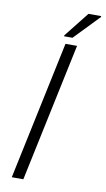

<svg xmlns="http://www.w3.org/2000/svg" viewBox="-100 -967 558 1014"><g transform="rotate(10 178.5 -460.0)"><path d="M183 -786V-781H228L357 -915V-920H289ZM197 -743 40 0H102L259 -743Z"/></g></svg>

Font: Saira UNSAM Light Italic
Style: Regular
Weight: 300
Italic angle: -12°
Designer: Hector Gatti with collaboration of the Omnibus-Type team
Foundry: Omnibus-Type
Version: Version 0.072;PS 000.072;hotconv 1.0.88;makeotf.lib2.5.64775